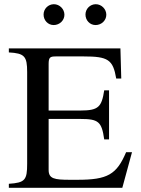

<svg xmlns="http://www.w3.org/2000/svg" viewBox="-20 -892 669 912"><path d="M485 -822C485 -849 462 -872 435 -872C408 -872 386 -850 386 -823C386 -795 407 -773 434 -773C462 -773 485 -795 485 -822ZM286 -822C286 -849 263 -872 236 -872C209 -872 187 -850 187 -823C187 -795 208 -773 235 -773C263 -773 286 -795 286 -822ZM607 -169H579C534 -63 491 -38 348 -38H312C238 -38 211 -43 211 -85V-327H362C448 -327 463 -314 475 -230H498V-463H475C463 -384 448 -367 362 -367H211V-588C211 -620 218 -624 246 -624H377C493 -624 517 -609 532 -519H556L552 -662H22V-643C97 -639 109 -624 109 -550V-114C109 -37 99 -24 22 -19V0H561Z"/></svg>

Font: STIXGeneral
Style: Regular
Weight: 400
Designer: MicroPress Inc., with final additions and corrections provided by Coen Hoffman, Elsevier (retired)
Version: Version 1.1.0